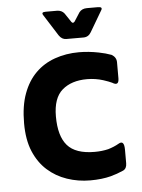

<svg xmlns="http://www.w3.org/2000/svg" viewBox="-52 -738 585 793"><g transform="rotate(-5 241.0 -342.0)"><path d="M290.7 12.7Q240.3 12.7 194.3 -3Q148.3 -18.7 113.5 -50Q78.7 -81.3 58.5 -129.3Q38.3 -177.3 38.3 -246Q38.3 -318 57.2 -368.8Q76 -419.7 109.5 -452.8Q143 -486 189.3 -502.3Q235.7 -518.7 289.3 -518.7Q329.3 -518.7 371.3 -510.3Q400 -504.7 423.3 -496Q442.7 -484.3 442.7 -464V-396.3Q442 -364.3 415.3 -381.3Q402.7 -387.3 380 -394.7Q347.7 -405 312.7 -405Q248.3 -405 210 -372Q171.7 -339 171.7 -262.7Q171.7 -181.3 205.7 -142.2Q239.7 -103 318.7 -103Q349 -103 375.3 -109.3Q400.3 -116.7 419.7 -128Q444 -142.7 444 -101V-45Q444 -23 428.7 -15.7Q402.3 -4 376 3Q338.7 12.7 290.7 12.7ZM212 -595.7 156 -684Q147.3 -697.3 166.7 -697.3H213.7Q233.7 -697.3 244.7 -683L269.3 -646.3Q275.3 -637.7 282.7 -646.3L306.3 -683Q317.3 -697.3 338.3 -697.3H383.7Q403.7 -697.3 397.3 -685L345.3 -596.7Q334.3 -577.7 313.7 -577.7H242.3Q224 -577.7 212 -595.7Z"/></g></svg>

Font: Vivano Light
Style: Regular
Weight: 300
Designer: Joe Prince, Josias Burgherr
Version: Version 2.064;September 19, 2022;FontCreator 14.0.0.2877 64-